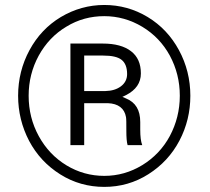

<svg xmlns="http://www.w3.org/2000/svg" viewBox="-20 -733 826 756"><path d="M51.3 -356C51.3 -292.5 65.9 -233.4 94.7 -178.2C124 -123 164.6 -79.6 217.3 -46.4C270 -13.2 328.1 2.9 390.6 2.9C453.6 2.9 511.7 -13.7 564 -46.9C617.2 -80.6 657.7 -124.5 686.5 -179.2C715.3 -233.9 729.5 -293 729.5 -356C729.5 -420.4 714.4 -480.5 684.6 -535.6C654.8 -590.8 613.8 -634.3 561.5 -666C508.8 -697.8 451.7 -713.4 390.6 -713.4C329.6 -713.4 272.5 -697.3 219.7 -666C167 -634.3 126 -590.8 96.2 -535.6C66.4 -480.5 51.3 -420.4 51.3 -356ZM311.5 -326.7H404.8C445.3 -325.2 470.2 -306.6 476.1 -272C477.5 -264.6 477.5 -248.5 477.5 -216.8C477.5 -191.9 479 -173.3 482.4 -161.6H540C534.7 -175.8 532.2 -195.3 532.2 -222.7V-252.4C532.2 -299.8 513.7 -330.1 476.6 -345.2L461.9 -351.6L476.1 -358.4C515.1 -378.4 534.7 -406.7 534.7 -443.8C534.7 -482.4 522 -511.2 496.1 -531.2C470.2 -551.3 433.1 -561.5 384.8 -561.5H257.3V-161.6H311.5ZM92.8 -356C92.8 -412.6 106 -465.3 132.3 -513.7C159.2 -562.5 195.3 -600.6 241.2 -627.9C287.1 -656.2 337.4 -669.4 390.6 -669.4C443.8 -669.4 494.1 -655.3 540.5 -627.4C586.4 -599.6 622.6 -562 648.9 -513.7C674.8 -465.3 688 -413.1 688 -356C688 -298.8 674.3 -245.6 648.9 -197.8C623 -149.4 585.9 -110.8 540.5 -83C494.1 -54.7 444.3 -40.5 390.6 -40.5C337.4 -40.5 287.6 -54.2 241.7 -82C195.8 -109.9 159.7 -147.9 132.8 -196.8C106 -245.6 92.8 -298.8 92.8 -356ZM311.5 -374.5V-514.2H386.2C420.4 -514.2 444.3 -508.8 458.5 -497.6C473.1 -486.3 480.5 -467.3 480.5 -441.4C480.5 -421.4 472.2 -405.3 456.1 -393.1C440.4 -381.3 419.9 -375 395 -374.5Z"/></svg>

Font: Shabnam Light
Style: Regular
Weight: 300
Foundry: DejaVu fonts team - Redesigned by Saber Rastikerdar - Based on Vazir font
Version: Version 5.0.1